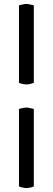

<svg xmlns="http://www.w3.org/2000/svg" viewBox="-20 -791 267 971"><path d="M76 -372V-764Q88 -767 96.5 -769Q105 -771 113 -771Q121 -771 129.5 -769Q138 -767 151 -764V-372Q130 -364 114 -364Q97 -364 76 -372ZM76 152V-240Q88 -243 96.5 -245Q105 -247 113 -247Q121 -247 129.5 -245Q138 -243 151 -240V152Q130 160 114 160Q97 160 76 152Z"/></svg>

Font: Federant
Style: Medium
Weight: 500
Designer: Cyreal (www.cyreal.org)
Foundry: Cyreal (www.cyreal.org)
Version: Version 1.010